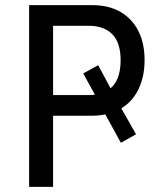

<svg xmlns="http://www.w3.org/2000/svg" viewBox="-20 -725 638 745"><path d="M93 0V-705H339Q402 -705 447 -679Q492 -653 516.5 -605.5Q541 -558 541 -492Q541 -425 515.5 -375Q490 -325 441 -299L443 -318L508 -204L449 -171L381 -295L403 -285Q390 -281 373.5 -278.5Q357 -276 339 -276H186V0ZM186 -356H322Q331 -356 339 -356.5Q347 -357 354 -360L358 -340L303 -440L361 -472L414 -373L402 -377Q448 -409 448 -491Q448 -559 416 -592Q384 -625 323 -625H186Z"/></svg>

Font: Nunito Sans 7pt Condensed Medium
Style: Regular
Weight: 500
Width: 3
Designer: Vernon Adams
Foundry: Vernon Adams
Version: Version 3.101;gftools[0.9.27]